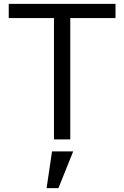

<svg xmlns="http://www.w3.org/2000/svg" viewBox="-20 -718 640 989"><path d="M342 -625V0H258V-625H25V-698H575V-625ZM248 62H357L281 251H220Z"/></svg>

Font: iA Writer Mono V
Style: Regular
Weight: 400
Designer: Mike Abbink, Paul van der Laan, Pieter van Rosmalen
Foundry: Bold Monday
Version: Version 2.000